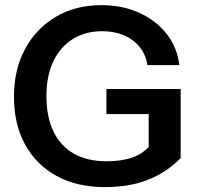

<svg xmlns="http://www.w3.org/2000/svg" viewBox="-20 -727 779 756"><path d="M202.5 -34.4C256 -5 319.6 9.7 393.1 9.7C458.3 9.7 515.1 0 563.5 -19.4C611.9 -38.7 654.5 -67.1 691.3 -104.5V-376.5H399V-277.8H565.4V-147.8C548.6 -130.1 527.7 -116.2 501.6 -107C473.2 -97 439.3 -92 399.9 -92C348.9 -92 305.9 -102 270.7 -122C235.4 -142 208.8 -171.2 190.4 -209.6C172 -248 162.8 -294.3 162.8 -348.5C162.8 -401.5 171.8 -447 189.9 -485C207.9 -523.1 233.4 -552.4 266.3 -573.1C299.3 -593.8 337.7 -604.1 381.5 -604.1C429.9 -604.1 470.3 -592.2 502.5 -568.3C534.8 -544.4 554.2 -511.8 560.6 -470.5H686.4C680.6 -517 664 -557.8 636.6 -593C609.2 -628.1 573.4 -655.9 529.1 -676.2C484.9 -696.5 435.1 -706.7 379.6 -706.7C311.2 -706.7 251.2 -691.4 199.6 -660.7C147.9 -630.1 107.6 -587.8 78.6 -533.9C49.5 -480 35 -417.3 35 -345.6C35 -274 49.5 -211.6 78.6 -158.3C107.6 -105.1 148.9 -63.8 202.5 -34.4Z"/></svg>

Font: Diatome Semibold
Style: Regular
Weight: 600
Designer: 15.100.17
Foundry: 15.100.17
Version: Version 1.005;Fontself Maker 3.5.8